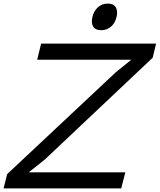

<svg xmlns="http://www.w3.org/2000/svg" viewBox="-30 -1054 893 1074"><path d="M671 -90 648 0H-10L10 -80L618 -650L702 -718V-720H178L200 -810H843L824 -731L220 -161L133 -92V-90ZM617.5 -1013.5Q630 -993 622 -959Q614 -925 591 -905Q568 -885 536 -885Q504 -885 491.5 -905Q479 -925 487 -959Q495 -993 518 -1013.5Q541 -1034 573 -1034Q605 -1034 617.5 -1013.5Z"/></svg>

Font: Sinkin Sans 400 Italic
Style: Italic
Weight: 400
Italic angle: -112°
Designer: Keith Bates
Foundry: K-Type
Version: Sinkin Sans (version 1.0)  by Keith Bates   •   © 2014   www